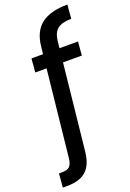

<svg xmlns="http://www.w3.org/2000/svg" viewBox="-228 -831 743 1097"><g transform="rotate(-20 144.0 -282.0)"><path d="M-47 205 -40 121H-17Q11 121 25 107.5Q39 94 43 59L112 -593Q121 -685 176.5 -727Q232 -769 335 -769L328 -685Q272 -685 244.5 -663.5Q217 -642 212 -593L143 59Q137 111 117 143.5Q97 176 62 190.5Q27 205 -22 205ZM30 -467 37 -550H320L313 -467Z"/></g></svg>

Font: DMSans_18ptMedium
Style: Regular
Weight: 500
Designer: Colophon Foundry, Jonny Pinhorn
Foundry: Colophon Foundry
Version: Version 4.004;gftools[0.9.30]